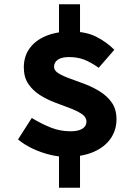

<svg xmlns="http://www.w3.org/2000/svg" viewBox="-20 -765 640 895"><path d="M64 -115 128 -215Q176 -186 219 -169.5Q262 -153 309 -153Q345 -153 364 -165Q383 -177 383 -198Q383 -219 361.5 -233.5Q340 -248 307 -260.5Q274 -273 236.5 -287Q199 -301 166 -322Q133 -343 112 -374Q91 -405 91 -451Q91 -502 118 -539.5Q145 -577 194.5 -597.5Q244 -618 311 -618Q380 -618 428 -594Q476 -570 513 -533L440 -449Q405 -474 373.5 -486.5Q342 -499 301 -499Q268 -499 250 -487Q232 -475 232 -453Q232 -436 253 -423Q274 -410 307 -398.5Q340 -387 377.5 -372.5Q415 -358 448 -337Q481 -316 502 -285.5Q523 -255 523 -209Q523 -159 496 -119.5Q469 -80 416.5 -57Q364 -34 287 -34Q252 -34 211.5 -44Q171 -54 132.5 -72Q94 -90 64 -115ZM255 -572V-745H353V-572ZM255 -94H353V110H255Z"/></svg>

Font: Source Code Pro ExtraLight
Style: Bold
Weight: 700
Monospace: yes
Version: Version 1.018;hotconv 1.0.116;makeotfexe 2.5.65601